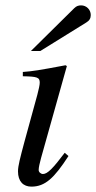

<svg xmlns="http://www.w3.org/2000/svg" viewBox="-20 -684 358 715"><path d="M221 -115C178 -58 157 -36 140 -36C132 -36 124 -43 124 -51C124 -61 128 -77 133 -96L229 -438L224 -441C123 -422 104 -419 65 -416V-400C119 -399 128 -396 128 -376C128 -368 124 -350 119 -331L71 -156C55 -96 47 -66 47 -46C47 -8 67 11 97 11C148 11 182 -21 235 -103ZM95 -494H130L301 -600C313 -607 318 -616 318 -628C318 -648 302 -664 282 -664C272 -664 264 -661 257 -654Z"/></svg>

Font: STIXGeneral
Style: Italic
Weight: 400
Italic angle: -16.33°
Designer: MicroPress Inc., with final additions and corrections provided by Coen Hoffman, Elsevier (retired)
Version: Version 1.1.0